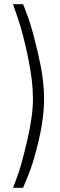

<svg xmlns="http://www.w3.org/2000/svg" viewBox="-20 -770 285 915"><path d="M42 -750H90Q101 -723 117.5 -677Q134 -631 162 -512Q190 -393 190 -301Q190 -209 165 -102.5Q140 4 115 64L90 125H42Q53 98 68.5 53.5Q84 9 110.5 -104Q137 -217 137 -301Q137 -385 113.5 -497.5Q90 -610 66 -680Z"/></svg>

Font: TitilliumText
Style: Light
Weight: 300
Designer: Accademia di Belle Arti di Urbino and others
Foundry: Accademia di Belle Arti di Urbino and others.
Version: Version 60.001